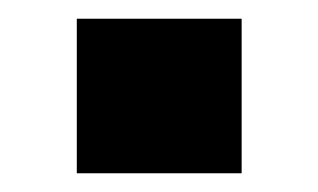

<svg xmlns="http://www.w3.org/2000/svg" viewBox="-20 -185 340 205"><path d="M62 -165H238V0H62Z"/></svg>

Font: Protest Strike
Style: Regular
Weight: 400
Designer: Octavio Pardo
Foundry: Ashler Design
Version: Version 2.005; ttfautohint (v1.8.4.7-5d5b)